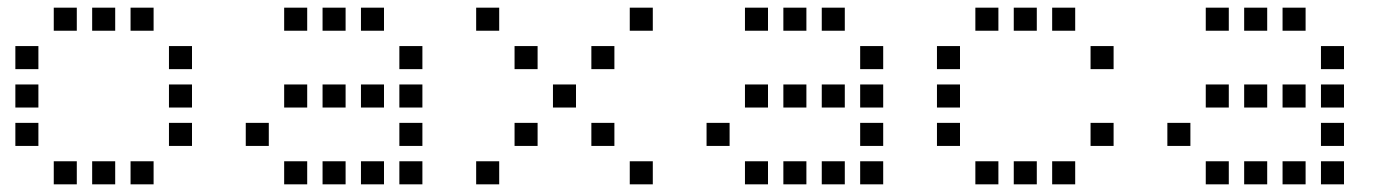

<svg xmlns="http://www.w3.org/2000/svg" viewBox="-20 -500 3640 500"><path d="M121 -480Q120 -480 120 -480Q120 -480 120 -479V-421Q120 -420 120 -420Q120 -420 121 -420H179Q180 -420 180 -420Q180 -420 180 -421V-479Q180 -480 180 -480Q180 -480 179 -480ZM221 -480Q220 -480 220 -480Q220 -480 220 -479V-421Q220 -420 220 -420Q220 -420 221 -420H279Q280 -420 280 -420Q280 -420 280 -421V-479Q280 -480 280 -480Q280 -480 279 -480ZM321 -480Q320 -480 320 -480Q320 -480 320 -479V-421Q320 -420 320 -420Q320 -420 321 -420H379Q380 -420 380 -420Q380 -420 380 -421V-479Q380 -480 380 -480Q380 -480 379 -480ZM21 -380Q20 -380 20 -380Q20 -380 20 -379V-321Q20 -320 20 -320Q20 -320 21 -320H79Q80 -320 80 -320Q80 -320 80 -321V-379Q80 -380 80 -380Q80 -380 79 -380ZM421 -380Q420 -380 420 -380Q420 -380 420 -379V-321Q420 -320 420 -320Q420 -320 421 -320H479Q480 -320 480 -320Q480 -320 480 -321V-379Q480 -380 480 -380Q480 -380 479 -380ZM21 -280Q20 -280 20 -280Q20 -280 20 -279V-221Q20 -220 20 -220Q20 -220 21 -220H79Q80 -220 80 -220Q80 -220 80 -221V-279Q80 -280 80 -280Q80 -280 79 -280ZM421 -280Q420 -280 420 -280Q420 -280 420 -279V-221Q420 -220 420 -220Q420 -220 421 -220H479Q480 -220 480 -220Q480 -220 480 -221V-279Q480 -280 480 -280Q480 -280 479 -280ZM21 -180Q20 -180 20 -180Q20 -180 20 -179V-121Q20 -120 20 -120Q20 -120 21 -120H79Q80 -120 80 -120Q80 -120 80 -121V-179Q80 -180 80 -180Q80 -180 79 -180ZM421 -180Q420 -180 420 -180Q420 -180 420 -179V-121Q420 -120 420 -120Q420 -120 421 -120H479Q480 -120 480 -120Q480 -120 480 -121V-179Q480 -180 480 -180Q480 -180 479 -180ZM121 -80Q120 -80 120 -80Q120 -80 120 -79V-21Q120 -20 120 -20Q120 -20 121 -20H179Q180 -20 180 -20Q180 -20 180 -21V-79Q180 -80 180 -80Q180 -80 179 -80ZM221 -80Q220 -80 220 -80Q220 -80 220 -79V-21Q220 -20 220 -20Q220 -20 221 -20H279Q280 -20 280 -20Q280 -20 280 -21V-79Q280 -80 280 -80Q280 -80 279 -80ZM321 -80Q320 -80 320 -80Q320 -80 320 -79V-21Q320 -20 320 -20Q320 -20 321 -20H379Q380 -20 380 -20Q380 -20 380 -21V-79Q380 -80 380 -80Q380 -80 379 -80Z M721 -480Q720 -480 720 -480Q720 -480 720 -479V-421Q720 -420 720 -420Q720 -420 721 -420H779Q780 -420 780 -420Q780 -420 780 -421V-479Q780 -480 780 -480Q780 -480 779 -480ZM821 -480Q820 -480 820 -480Q820 -480 820 -479V-421Q820 -420 820 -420Q820 -420 821 -420H879Q880 -420 880 -420Q880 -420 880 -421V-479Q880 -480 880 -480Q880 -480 879 -480ZM921 -480Q920 -480 920 -480Q920 -480 920 -479V-421Q920 -420 920 -420Q920 -420 921 -420H979Q980 -420 980 -420Q980 -420 980 -421V-479Q980 -480 980 -480Q980 -480 979 -480ZM1021 -380Q1020 -380 1020 -380Q1020 -380 1020 -379V-321Q1020 -320 1020 -320Q1020 -320 1021 -320H1079Q1080 -320 1080 -320Q1080 -320 1080 -321V-379Q1080 -380 1080 -380Q1080 -380 1079 -380ZM721 -280Q720 -280 720 -280Q720 -280 720 -279V-221Q720 -220 720 -220Q720 -220 721 -220H779Q780 -220 780 -220Q780 -220 780 -221V-279Q780 -280 780 -280Q780 -280 779 -280ZM821 -280Q820 -280 820 -280Q820 -280 820 -279V-221Q820 -220 820 -220Q820 -220 821 -220H879Q880 -220 880 -220Q880 -220 880 -221V-279Q880 -280 880 -280Q880 -280 879 -280ZM921 -280Q920 -280 920 -280Q920 -280 920 -279V-221Q920 -220 920 -220Q920 -220 921 -220H979Q980 -220 980 -220Q980 -220 980 -221V-279Q980 -280 980 -280Q980 -280 979 -280ZM1021 -280Q1020 -280 1020 -280Q1020 -280 1020 -279V-221Q1020 -220 1020 -220Q1020 -220 1021 -220H1079Q1080 -220 1080 -220Q1080 -220 1080 -221V-279Q1080 -280 1080 -280Q1080 -280 1079 -280ZM621 -180Q620 -180 620 -180Q620 -180 620 -179V-121Q620 -120 620 -120Q620 -120 621 -120H679Q680 -120 680 -120Q680 -120 680 -121V-179Q680 -180 680 -180Q680 -180 679 -180ZM1021 -180Q1020 -180 1020 -180Q1020 -180 1020 -179V-121Q1020 -120 1020 -120Q1020 -120 1021 -120H1079Q1080 -120 1080 -120Q1080 -120 1080 -121V-179Q1080 -180 1080 -180Q1080 -180 1079 -180ZM721 -80Q720 -80 720 -80Q720 -80 720 -79V-21Q720 -20 720 -20Q720 -20 721 -20H779Q780 -20 780 -20Q780 -20 780 -21V-79Q780 -80 780 -80Q780 -80 779 -80ZM821 -80Q820 -80 820 -80Q820 -80 820 -79V-21Q820 -20 820 -20Q820 -20 821 -20H879Q880 -20 880 -20Q880 -20 880 -21V-79Q880 -80 880 -80Q880 -80 879 -80ZM921 -80Q920 -80 920 -80Q920 -80 920 -79V-21Q920 -20 920 -20Q920 -20 921 -20H979Q980 -20 980 -20Q980 -20 980 -21V-79Q980 -80 980 -80Q980 -80 979 -80ZM1021 -80Q1020 -80 1020 -80Q1020 -80 1020 -79V-21Q1020 -20 1020 -20Q1020 -20 1021 -20H1079Q1080 -20 1080 -20Q1080 -20 1080 -21V-79Q1080 -80 1080 -80Q1080 -80 1079 -80Z M1221 -480Q1220 -480 1220 -480Q1220 -480 1220 -479V-421Q1220 -420 1220 -420Q1220 -420 1221 -420H1279Q1280 -420 1280 -420Q1280 -420 1280 -421V-479Q1280 -480 1280 -480Q1280 -480 1279 -480ZM1621 -480Q1620 -480 1620 -480Q1620 -480 1620 -479V-421Q1620 -420 1620 -420Q1620 -420 1621 -420H1679Q1680 -420 1680 -420Q1680 -420 1680 -421V-479Q1680 -480 1680 -480Q1680 -480 1679 -480ZM1321 -380Q1320 -380 1320 -380Q1320 -380 1320 -379V-321Q1320 -320 1320 -320Q1320 -320 1321 -320H1379Q1380 -320 1380 -320Q1380 -320 1380 -321V-379Q1380 -380 1380 -380Q1380 -380 1379 -380ZM1521 -380Q1520 -380 1520 -380Q1520 -380 1520 -379V-321Q1520 -320 1520 -320Q1520 -320 1521 -320H1579Q1580 -320 1580 -320Q1580 -320 1580 -321V-379Q1580 -380 1580 -380Q1580 -380 1579 -380ZM1421 -280Q1420 -280 1420 -280Q1420 -280 1420 -279V-221Q1420 -220 1420 -220Q1420 -220 1421 -220H1479Q1480 -220 1480 -220Q1480 -220 1480 -221V-279Q1480 -280 1480 -280Q1480 -280 1479 -280ZM1321 -180Q1320 -180 1320 -180Q1320 -180 1320 -179V-121Q1320 -120 1320 -120Q1320 -120 1321 -120H1379Q1380 -120 1380 -120Q1380 -120 1380 -121V-179Q1380 -180 1380 -180Q1380 -180 1379 -180ZM1521 -180Q1520 -180 1520 -180Q1520 -180 1520 -179V-121Q1520 -120 1520 -120Q1520 -120 1521 -120H1579Q1580 -120 1580 -120Q1580 -120 1580 -121V-179Q1580 -180 1580 -180Q1580 -180 1579 -180ZM1221 -80Q1220 -80 1220 -80Q1220 -80 1220 -79V-21Q1220 -20 1220 -20Q1220 -20 1221 -20H1279Q1280 -20 1280 -20Q1280 -20 1280 -21V-79Q1280 -80 1280 -80Q1280 -80 1279 -80ZM1621 -80Q1620 -80 1620 -80Q1620 -80 1620 -79V-21Q1620 -20 1620 -20Q1620 -20 1621 -20H1679Q1680 -20 1680 -20Q1680 -20 1680 -21V-79Q1680 -80 1680 -80Q1680 -80 1679 -80Z M1921 -480Q1920 -480 1920 -480Q1920 -480 1920 -479V-421Q1920 -420 1920 -420Q1920 -420 1921 -420H1979Q1980 -420 1980 -420Q1980 -420 1980 -421V-479Q1980 -480 1980 -480Q1980 -480 1979 -480ZM2021 -480Q2020 -480 2020 -480Q2020 -480 2020 -479V-421Q2020 -420 2020 -420Q2020 -420 2021 -420H2079Q2080 -420 2080 -420Q2080 -420 2080 -421V-479Q2080 -480 2080 -480Q2080 -480 2079 -480ZM2121 -480Q2120 -480 2120 -480Q2120 -480 2120 -479V-421Q2120 -420 2120 -420Q2120 -420 2121 -420H2179Q2180 -420 2180 -420Q2180 -420 2180 -421V-479Q2180 -480 2180 -480Q2180 -480 2179 -480ZM2221 -380Q2220 -380 2220 -380Q2220 -380 2220 -379V-321Q2220 -320 2220 -320Q2220 -320 2221 -320H2279Q2280 -320 2280 -320Q2280 -320 2280 -321V-379Q2280 -380 2280 -380Q2280 -380 2279 -380ZM1921 -280Q1920 -280 1920 -280Q1920 -280 1920 -279V-221Q1920 -220 1920 -220Q1920 -220 1921 -220H1979Q1980 -220 1980 -220Q1980 -220 1980 -221V-279Q1980 -280 1980 -280Q1980 -280 1979 -280ZM2021 -280Q2020 -280 2020 -280Q2020 -280 2020 -279V-221Q2020 -220 2020 -220Q2020 -220 2021 -220H2079Q2080 -220 2080 -220Q2080 -220 2080 -221V-279Q2080 -280 2080 -280Q2080 -280 2079 -280ZM2121 -280Q2120 -280 2120 -280Q2120 -280 2120 -279V-221Q2120 -220 2120 -220Q2120 -220 2121 -220H2179Q2180 -220 2180 -220Q2180 -220 2180 -221V-279Q2180 -280 2180 -280Q2180 -280 2179 -280ZM2221 -280Q2220 -280 2220 -280Q2220 -280 2220 -279V-221Q2220 -220 2220 -220Q2220 -220 2221 -220H2279Q2280 -220 2280 -220Q2280 -220 2280 -221V-279Q2280 -280 2280 -280Q2280 -280 2279 -280ZM1821 -180Q1820 -180 1820 -180Q1820 -180 1820 -179V-121Q1820 -120 1820 -120Q1820 -120 1821 -120H1879Q1880 -120 1880 -120Q1880 -120 1880 -121V-179Q1880 -180 1880 -180Q1880 -180 1879 -180ZM2221 -180Q2220 -180 2220 -180Q2220 -180 2220 -179V-121Q2220 -120 2220 -120Q2220 -120 2221 -120H2279Q2280 -120 2280 -120Q2280 -120 2280 -121V-179Q2280 -180 2280 -180Q2280 -180 2279 -180ZM1921 -80Q1920 -80 1920 -80Q1920 -80 1920 -79V-21Q1920 -20 1920 -20Q1920 -20 1921 -20H1979Q1980 -20 1980 -20Q1980 -20 1980 -21V-79Q1980 -80 1980 -80Q1980 -80 1979 -80ZM2021 -80Q2020 -80 2020 -80Q2020 -80 2020 -79V-21Q2020 -20 2020 -20Q2020 -20 2021 -20H2079Q2080 -20 2080 -20Q2080 -20 2080 -21V-79Q2080 -80 2080 -80Q2080 -80 2079 -80ZM2121 -80Q2120 -80 2120 -80Q2120 -80 2120 -79V-21Q2120 -20 2120 -20Q2120 -20 2121 -20H2179Q2180 -20 2180 -20Q2180 -20 2180 -21V-79Q2180 -80 2180 -80Q2180 -80 2179 -80ZM2221 -80Q2220 -80 2220 -80Q2220 -80 2220 -79V-21Q2220 -20 2220 -20Q2220 -20 2221 -20H2279Q2280 -20 2280 -20Q2280 -20 2280 -21V-79Q2280 -80 2280 -80Q2280 -80 2279 -80Z M2521 -480Q2520 -480 2520 -480Q2520 -480 2520 -479V-421Q2520 -420 2520 -420Q2520 -420 2521 -420H2579Q2580 -420 2580 -420Q2580 -420 2580 -421V-479Q2580 -480 2580 -480Q2580 -480 2579 -480ZM2621 -480Q2620 -480 2620 -480Q2620 -480 2620 -479V-421Q2620 -420 2620 -420Q2620 -420 2621 -420H2679Q2680 -420 2680 -420Q2680 -420 2680 -421V-479Q2680 -480 2680 -480Q2680 -480 2679 -480ZM2721 -480Q2720 -480 2720 -480Q2720 -480 2720 -479V-421Q2720 -420 2720 -420Q2720 -420 2721 -420H2779Q2780 -420 2780 -420Q2780 -420 2780 -421V-479Q2780 -480 2780 -480Q2780 -480 2779 -480ZM2421 -380Q2420 -380 2420 -380Q2420 -380 2420 -379V-321Q2420 -320 2420 -320Q2420 -320 2421 -320H2479Q2480 -320 2480 -320Q2480 -320 2480 -321V-379Q2480 -380 2480 -380Q2480 -380 2479 -380ZM2821 -380Q2820 -380 2820 -380Q2820 -380 2820 -379V-321Q2820 -320 2820 -320Q2820 -320 2821 -320H2879Q2880 -320 2880 -320Q2880 -320 2880 -321V-379Q2880 -380 2880 -380Q2880 -380 2879 -380ZM2421 -280Q2420 -280 2420 -280Q2420 -280 2420 -279V-221Q2420 -220 2420 -220Q2420 -220 2421 -220H2479Q2480 -220 2480 -220Q2480 -220 2480 -221V-279Q2480 -280 2480 -280Q2480 -280 2479 -280ZM2421 -180Q2420 -180 2420 -180Q2420 -180 2420 -179V-121Q2420 -120 2420 -120Q2420 -120 2421 -120H2479Q2480 -120 2480 -120Q2480 -120 2480 -121V-179Q2480 -180 2480 -180Q2480 -180 2479 -180ZM2821 -180Q2820 -180 2820 -180Q2820 -180 2820 -179V-121Q2820 -120 2820 -120Q2820 -120 2821 -120H2879Q2880 -120 2880 -120Q2880 -120 2880 -121V-179Q2880 -180 2880 -180Q2880 -180 2879 -180ZM2521 -80Q2520 -80 2520 -80Q2520 -80 2520 -79V-21Q2520 -20 2520 -20Q2520 -20 2521 -20H2579Q2580 -20 2580 -20Q2580 -20 2580 -21V-79Q2580 -80 2580 -80Q2580 -80 2579 -80ZM2621 -80Q2620 -80 2620 -80Q2620 -80 2620 -79V-21Q2620 -20 2620 -20Q2620 -20 2621 -20H2679Q2680 -20 2680 -20Q2680 -20 2680 -21V-79Q2680 -80 2680 -80Q2680 -80 2679 -80ZM2721 -80Q2720 -80 2720 -80Q2720 -80 2720 -79V-21Q2720 -20 2720 -20Q2720 -20 2721 -20H2779Q2780 -20 2780 -20Q2780 -20 2780 -21V-79Q2780 -80 2780 -80Q2780 -80 2779 -80Z M3121 -480Q3120 -480 3120 -480Q3120 -480 3120 -479V-421Q3120 -420 3120 -420Q3120 -420 3121 -420H3179Q3180 -420 3180 -420Q3180 -420 3180 -421V-479Q3180 -480 3180 -480Q3180 -480 3179 -480ZM3221 -480Q3220 -480 3220 -480Q3220 -480 3220 -479V-421Q3220 -420 3220 -420Q3220 -420 3221 -420H3279Q3280 -420 3280 -420Q3280 -420 3280 -421V-479Q3280 -480 3280 -480Q3280 -480 3279 -480ZM3321 -480Q3320 -480 3320 -480Q3320 -480 3320 -479V-421Q3320 -420 3320 -420Q3320 -420 3321 -420H3379Q3380 -420 3380 -420Q3380 -420 3380 -421V-479Q3380 -480 3380 -480Q3380 -480 3379 -480ZM3421 -380Q3420 -380 3420 -380Q3420 -380 3420 -379V-321Q3420 -320 3420 -320Q3420 -320 3421 -320H3479Q3480 -320 3480 -320Q3480 -320 3480 -321V-379Q3480 -380 3480 -380Q3480 -380 3479 -380ZM3121 -280Q3120 -280 3120 -280Q3120 -280 3120 -279V-221Q3120 -220 3120 -220Q3120 -220 3121 -220H3179Q3180 -220 3180 -220Q3180 -220 3180 -221V-279Q3180 -280 3180 -280Q3180 -280 3179 -280ZM3221 -280Q3220 -280 3220 -280Q3220 -280 3220 -279V-221Q3220 -220 3220 -220Q3220 -220 3221 -220H3279Q3280 -220 3280 -220Q3280 -220 3280 -221V-279Q3280 -280 3280 -280Q3280 -280 3279 -280ZM3321 -280Q3320 -280 3320 -280Q3320 -280 3320 -279V-221Q3320 -220 3320 -220Q3320 -220 3321 -220H3379Q3380 -220 3380 -220Q3380 -220 3380 -221V-279Q3380 -280 3380 -280Q3380 -280 3379 -280ZM3421 -280Q3420 -280 3420 -280Q3420 -280 3420 -279V-221Q3420 -220 3420 -220Q3420 -220 3421 -220H3479Q3480 -220 3480 -220Q3480 -220 3480 -221V-279Q3480 -280 3480 -280Q3480 -280 3479 -280ZM3021 -180Q3020 -180 3020 -180Q3020 -180 3020 -179V-121Q3020 -120 3020 -120Q3020 -120 3021 -120H3079Q3080 -120 3080 -120Q3080 -120 3080 -121V-179Q3080 -180 3080 -180Q3080 -180 3079 -180ZM3421 -180Q3420 -180 3420 -180Q3420 -180 3420 -179V-121Q3420 -120 3420 -120Q3420 -120 3421 -120H3479Q3480 -120 3480 -120Q3480 -120 3480 -121V-179Q3480 -180 3480 -180Q3480 -180 3479 -180ZM3121 -80Q3120 -80 3120 -80Q3120 -80 3120 -79V-21Q3120 -20 3120 -20Q3120 -20 3121 -20H3179Q3180 -20 3180 -20Q3180 -20 3180 -21V-79Q3180 -80 3180 -80Q3180 -80 3179 -80ZM3221 -80Q3220 -80 3220 -80Q3220 -80 3220 -79V-21Q3220 -20 3220 -20Q3220 -20 3221 -20H3279Q3280 -20 3280 -20Q3280 -20 3280 -21V-79Q3280 -80 3280 -80Q3280 -80 3279 -80ZM3321 -80Q3320 -80 3320 -80Q3320 -80 3320 -79V-21Q3320 -20 3320 -20Q3320 -20 3321 -20H3379Q3380 -20 3380 -20Q3380 -20 3380 -21V-79Q3380 -80 3380 -80Q3380 -80 3379 -80ZM3421 -80Q3420 -80 3420 -80Q3420 -80 3420 -79V-21Q3420 -20 3420 -20Q3420 -20 3421 -20H3479Q3480 -20 3480 -20Q3480 -20 3480 -21V-79Q3480 -80 3480 -80Q3480 -80 3479 -80Z"/></svg>

Font: Doto Medium
Style: Regular
Weight: 500
Monospace: yes
Version: Version 1.000